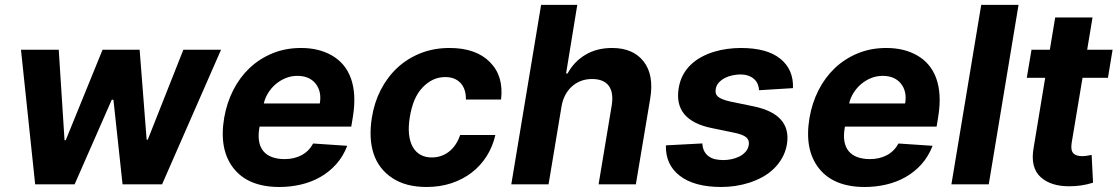

<svg xmlns="http://www.w3.org/2000/svg" viewBox="-20 -747 4528 778"><path d="M65 -545.5H218L241.5 -179H246.4L395.6 -545.5H545.8L574.2 -181.1H578.8L723 -545.5H875.7L636.7 0H476.6L439.6 -343H432.9L282.3 0H122.5Z M888.5 -270.2Q898.8 -329.9 924.9 -381.4Q951 -432.9 990.9 -470.9Q1030.9 -508.9 1083.6 -530.7Q1136.4 -552.6 1199.9 -552.6Q1272.4 -552.6 1325.3 -522Q1351.9 -506.7 1371.3 -483.7Q1390.6 -460.6 1401.8 -429.9Q1413 -399.1 1415.3 -360.6Q1417.6 -322.1 1410.2 -275.6L1403.4 -234H1032L1031.2 -230.1Q1025.6 -198.2 1029.8 -174.2Q1034.1 -150.2 1047.4 -134.2Q1060.7 -118.3 1082.6 -110.3Q1104.4 -102.3 1133.5 -102.3Q1172.2 -102.3 1202.1 -118.3Q1231.9 -134.2 1248.9 -165.5L1387.1 -156.2Q1370.4 -112.9 1342 -81.3Q1313.6 -49.7 1277.3 -29.3Q1241.1 -8.9 1198.9 0.9Q1156.6 10.7 1112.2 10.7Q986.2 10.7 926.5 -65Q866.5 -141 888.5 -270.2ZM1049 -327.8H1275.9Q1284.1 -376.4 1258.9 -408Q1233.7 -439.6 1184.7 -439.6Q1160.2 -439.6 1137.8 -430.6Q1115.4 -421.5 1097.3 -406.1Q1079.2 -390.6 1066.6 -370.4Q1054 -350.1 1049 -327.8Z M1486.9 -270.6Q1496.4 -331.3 1522.9 -382.8Q1549.4 -434.3 1589.8 -472.1Q1630.3 -509.9 1683.9 -531.2Q1737.6 -552.6 1801.5 -552.6Q1908.7 -552.6 1965.2 -495.4Q2021.7 -438.6 2010.3 -343.8H1867.9Q1868.3 -364 1863.1 -380.7Q1858 -397.4 1847.3 -409.4Q1836.6 -421.5 1821 -428.1Q1805.4 -434.7 1784.4 -434.7Q1757.8 -434.7 1735.1 -424.2Q1712.4 -413.7 1692.1 -392.4Q1671.9 -371.1 1659.4 -341.3Q1647 -311.4 1640.6 -272.7Q1634.2 -234 1637.4 -203.5Q1640.6 -172.9 1652.3 -152Q1664.1 -131 1683.6 -120Q1703.1 -109 1729.8 -109Q1749.6 -109 1767.2 -115.1Q1784.8 -121.1 1799.7 -132.8Q1814.6 -144.5 1826 -161.4Q1837.4 -178.3 1844.5 -199.9H1987.2Q1976.6 -153.1 1952.1 -114.3Q1927.6 -75.6 1891.5 -47.8Q1855.5 -19.9 1809.1 -4.6Q1762.8 10.7 1708.5 10.7Q1624.6 10.7 1570.3 -25.2Q1514.6 -61.8 1494 -123.9Q1473.4 -186.1 1486.9 -270.6Z M2172.6 -727.3H2319.2L2273.8 -449.2H2279.8Q2306.1 -497.5 2352.1 -525Q2398.1 -552.6 2460.2 -552.6Q2545.5 -552.6 2588.1 -497.9Q2630.7 -443.2 2614.7 -347.3L2556.5 0H2405.5L2458.8 -320.3Q2467 -372.2 2446.6 -399.5Q2426.1 -426.8 2378.9 -426.8Q2353.7 -426.8 2332.7 -418.5Q2311.8 -410.2 2295.8 -395.2Q2279.8 -380.3 2269.5 -359.9Q2259.2 -339.5 2255.3 -315.3L2202.8 0H2051.8Z M2678.3 -158 2826 -165.8Q2827.1 -146.7 2834 -133.9Q2840.9 -121.1 2852.3 -113.1Q2863.6 -105.1 2878.7 -101.7Q2893.8 -98.4 2911.2 -98.4Q2926.1 -98.4 2943.2 -101.7Q2960.2 -105.1 2975.1 -112.4Q2990.1 -119.7 3000.9 -131.6Q3011.7 -143.5 3014.2 -160.5Q3017 -179.3 3003.6 -190.7Q2990.1 -202.1 2955.3 -209.2L2864.3 -228Q2708.8 -259.6 2730.1 -389.9Q2735.1 -420.1 2748 -443.9Q2761 -467.7 2780 -485.6Q2799 -503.6 2822.8 -516.3Q2846.6 -529.1 2872.9 -537.1Q2899.1 -545.1 2927 -548.8Q2954.9 -552.6 2981.9 -552.6Q3088.4 -552.6 3142 -508.9Q3196 -465.2 3193.2 -389.9L3055.8 -381.4Q3055 -394.9 3050.1 -406.6Q3045.1 -418.3 3035.5 -426.8Q3025.9 -435.4 3012.1 -440.3Q2998.2 -445.3 2979.4 -445.3Q2965.6 -445.3 2949 -441.9Q2932.5 -438.6 2918 -431.3Q2903.4 -424 2892.8 -412.5Q2882.1 -400.9 2880 -384.6Q2878.6 -375.7 2880.5 -368.6Q2882.5 -361.5 2889 -355.6Q2895.6 -349.8 2907.5 -345Q2919.4 -340.2 2937.5 -335.9L3033.4 -316.1Q3188.2 -284.1 3168.7 -162.3Q3163.4 -131.7 3149.3 -107.1Q3135.3 -82.4 3115.2 -63Q3095.2 -43.7 3070 -29.8Q3044.7 -16 3016.9 -6.9Q2989 2.1 2960 6.4Q2931.1 10.7 2903.1 10.7Q2792.6 10.7 2734 -35.2Q2676.1 -80.3 2678.3 -158Z M3260.3 -270.2Q3270.6 -329.9 3296.7 -381.4Q3322.8 -432.9 3362.7 -470.9Q3402.7 -508.9 3455.4 -530.7Q3508.2 -552.6 3571.7 -552.6Q3644.2 -552.6 3697.1 -522Q3723.7 -506.7 3743.1 -483.7Q3762.4 -460.6 3773.6 -429.9Q3784.8 -399.1 3787.1 -360.6Q3789.4 -322.1 3782 -275.6L3775.2 -234H3403.8L3403.1 -230.1Q3397.4 -198.2 3401.6 -174.2Q3405.9 -150.2 3419.2 -134.2Q3432.5 -118.3 3454.4 -110.3Q3476.2 -102.3 3505.3 -102.3Q3544 -102.3 3573.9 -118.3Q3603.7 -134.2 3620.7 -165.5L3758.9 -156.2Q3742.2 -112.9 3713.8 -81.3Q3685.4 -49.7 3649.1 -29.3Q3612.9 -8.9 3570.7 0.9Q3528.4 10.7 3484 10.7Q3358 10.7 3298.3 -65Q3238.3 -141 3260.3 -270.2ZM3420.8 -327.8H3647.7Q3655.9 -376.4 3630.7 -408Q3605.5 -439.6 3556.5 -439.6Q3532 -439.6 3509.6 -430.6Q3487.2 -421.5 3469.1 -406.1Q3451 -390.6 3438.4 -370.4Q3425.8 -350.1 3420.8 -327.8Z M4107.2 -727.3 3986.5 0H3835.2L3956 -727.3Z M4140.6 -431.8 4159.8 -545.5H4234L4255.7 -676.1H4407L4385.3 -545.5H4488.3L4469.5 -431.8H4366.5L4322.4 -167.6Q4320 -152 4321.9 -141.7Q4323.9 -131.4 4329.7 -125.4Q4335.6 -119.3 4344.6 -116.8Q4353.7 -114.3 4365.1 -114.3Q4375.7 -114.3 4386.7 -116.3Q4397.7 -118.3 4403.4 -119.3L4409.1 -6.7Q4385.7 0.7 4361.3 4.3Q4337 7.8 4312.1 7.8Q4238.3 7.8 4197.4 -28.8Q4154.1 -67.8 4168.3 -147.7L4215.2 -431.8Z"/></svg>

Font: Inter P
Style: Bold Italic
Weight: 700
Italic angle: 9.39999°
Designer: Rasmus Andersson
Foundry: rsms
Version: Version 3.018;git-588b23468